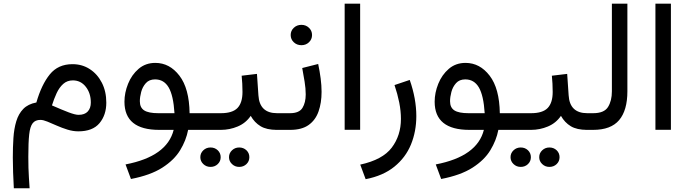

<svg xmlns="http://www.w3.org/2000/svg" viewBox="-20 -692 3669 1023"><path d="M173.8 -146Q201.2 -241.2 245.4 -295.7Q289.6 -350.1 366.2 -350.1Q418 -350.1 458.5 -323.7Q499 -297.4 522.7 -251.2Q546.4 -205.1 546.4 -145Q546.4 -79.1 510 -35.6Q473.6 7.8 397.5 7.8Q368.7 7.8 339.1 -1.5Q309.6 -10.7 282.5 -22.7Q255.4 -34.7 232.9 -43.9Q210.4 -53.2 195.3 -53.2Q168 -53.2 154.1 -35.4Q140.1 -17.6 135.5 24.9Q130.9 67.4 130.9 142.6Q130.9 175.8 131.6 201.9Q132.3 228 134 253.4Q135.7 278.8 137.7 311H53.7Q51.3 266.1 49.8 226.8Q48.3 187.5 48.3 147.5Q48.3 92.8 51.5 43.5Q54.7 -5.9 66.7 -45.7Q78.6 -85.4 104 -111.6Q129.4 -137.7 173.8 -146ZM463.9 -145.5Q463.9 -195.8 437 -229.7Q410.2 -263.7 368.2 -263.7Q337.9 -263.7 316.9 -244.9Q295.9 -226.1 281.7 -195.6Q267.6 -165 256.8 -130.4Q310.1 -106.9 345.5 -93.5Q380.9 -80.1 398.4 -80.1Q431.2 -80.1 447.5 -97.9Q463.9 -115.7 463.9 -145.5Z M807.6 -356.9Q883.8 -356.9 936 -288.8Q988.3 -220.7 990.2 -88.9H1049.3V0H982.4Q971.7 56.2 939.7 108.6Q907.7 161.1 844.7 201.4Q781.7 241.7 677.7 261.7L648.9 184.1Q870.1 141.6 905.3 0H828.1Q643.1 0 643.1 -149.9Q643.1 -197.8 662.4 -245.6Q681.6 -293.5 718.5 -325.2Q755.4 -356.9 807.6 -356.9ZM823.2 -88.9H909.7Q903.8 -183.1 878.7 -226.1Q853.5 -269 806.2 -269Q774.9 -269 757.1 -249Q739.3 -229 732.2 -201.9Q725.1 -174.8 725.1 -152.8Q725.1 -118.7 748.3 -103.8Q771.5 -88.9 823.2 -88.9Z M1029.3 -88.9H1156.7Q1218.8 -88.9 1245.4 -116.7Q1272 -144.5 1272 -202.1Q1272 -225.6 1270.8 -246.6Q1269.5 -267.6 1267.6 -288.6L1349.1 -298.3L1356.9 -184.1Q1362.8 -88.9 1456.1 -88.9H1466.3V0H1455.1Q1400.9 0 1368.4 -19.5Q1335.9 -39.1 1315.9 -74.7Q1289.6 -36.1 1246.6 -18.1Q1203.6 0 1156.7 0H1029.3ZM1200.2 145.5Q1200.2 124 1216.1 108.9Q1231.9 93.8 1254.4 93.8Q1277.3 93.8 1293 108.6Q1308.6 123.5 1308.6 145.5Q1308.6 167.5 1293 182.4Q1277.3 197.3 1254.4 197.3Q1231.9 197.3 1216.1 182.1Q1200.2 167 1200.2 145.5ZM1047.4 145.5Q1047.4 124 1063.2 108.9Q1079.1 93.8 1101.6 93.8Q1124.5 93.8 1140.1 108.6Q1155.8 123.5 1155.8 145.5Q1155.8 167.5 1140.1 182.4Q1124.5 197.3 1101.6 197.3Q1079.1 197.3 1063.2 182.1Q1047.4 167 1047.4 145.5Z M1526.4 0H1446.8V-88.9H1525.4Q1574.2 -88.9 1591.6 -117.2Q1608.9 -145.5 1608.9 -189Q1608.9 -220.7 1603 -256.8Q1597.2 -293 1590.3 -329.6L1675.3 -351.1Q1683.6 -312 1688.5 -274.4Q1693.4 -236.8 1693.4 -202.6Q1693.4 -144 1677.2 -98.1Q1661.1 -52.2 1624.5 -26.1Q1587.9 0 1526.4 0ZM1528.8 -505.4Q1528.8 -528.3 1545.4 -543.9Q1562 -559.6 1585.9 -559.6Q1609.9 -559.6 1626.2 -543.9Q1642.6 -528.3 1642.6 -505.4Q1642.6 -482.4 1626.2 -466.8Q1609.9 -451.2 1585.9 -451.2Q1562 -451.2 1545.4 -466.8Q1528.8 -482.4 1528.8 -505.4Z M1898.9 -672.4V-0.5H1816.4V-672.4Z M1928.2 262.7 1899.4 185.1Q2018.6 159.2 2067.4 94.5Q2116.2 29.8 2116.2 -58.6Q2116.2 -100.1 2107.2 -145.8Q2098.1 -191.4 2082 -238.8L2163.1 -266.1Q2198.2 -166 2198.2 -73.2Q2198.2 8.3 2169.7 77.9Q2141.1 147.5 2081.3 196Q2021.5 244.6 1928.2 262.7Z M2460.4 -356.9Q2536.6 -356.9 2588.9 -288.8Q2641.1 -220.7 2643.1 -88.9H2702.1V0H2635.3Q2624.5 56.2 2592.5 108.6Q2560.5 161.1 2497.6 201.4Q2434.6 241.7 2330.6 261.7L2301.8 184.1Q2522.9 141.6 2558.1 0H2481Q2295.9 0 2295.9 -149.9Q2295.9 -197.8 2315.2 -245.6Q2334.5 -293.5 2371.3 -325.2Q2408.2 -356.9 2460.4 -356.9ZM2476.1 -88.9H2562.5Q2556.6 -183.1 2531.5 -226.1Q2506.3 -269 2459 -269Q2427.7 -269 2409.9 -249Q2392.1 -229 2385 -201.9Q2377.9 -174.8 2377.9 -152.8Q2377.9 -118.7 2401.1 -103.8Q2424.3 -88.9 2476.1 -88.9Z M2682.1 -88.9H2809.6Q2871.6 -88.9 2898.2 -116.7Q2924.8 -144.5 2924.8 -202.1Q2924.8 -225.6 2923.6 -246.6Q2922.4 -267.6 2920.4 -288.6L3002 -298.3L3009.8 -184.1Q3015.6 -88.9 3108.9 -88.9H3119.1V0H3107.9Q3053.7 0 3021.2 -19.5Q2988.8 -39.1 2968.8 -74.7Q2942.4 -36.1 2899.4 -18.1Q2856.4 0 2809.6 0H2682.1ZM2853 145.5Q2853 124 2868.9 108.9Q2884.8 93.8 2907.2 93.8Q2930.2 93.8 2945.8 108.6Q2961.4 123.5 2961.4 145.5Q2961.4 167.5 2945.8 182.4Q2930.2 197.3 2907.2 197.3Q2884.8 197.3 2868.9 182.1Q2853 167 2853 145.5ZM2700.2 145.5Q2700.2 124 2716.1 108.9Q2731.9 93.8 2754.4 93.8Q2777.3 93.8 2793 108.6Q2808.6 123.5 2808.6 145.5Q2808.6 167.5 2793 182.4Q2777.3 197.3 2754.4 197.3Q2731.9 197.3 2716.1 182.1Q2700.2 167 2700.2 145.5Z M3099.6 -88.9H3140.6Q3199.2 -88.9 3219.7 -122.1Q3240.2 -155.3 3240.2 -205.1V-672.4H3322.8V-205.6Q3322.8 -104 3278.8 -52Q3234.9 0 3140.1 0H3099.6Z M3554.7 -672.4V-0.5H3472.2V-672.4Z"/></svg>

Font: Vazirmatn RD UI
Style: Regular
Weight: 400
Designer: Saber Rastikerdar
Foundry: Saber Rastikerdar
Version: Version 33.003